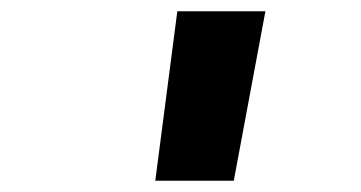

<svg xmlns="http://www.w3.org/2000/svg" viewBox="-20 -750 640 340"><path d="M255 -430 294 -730H450L394 -430Z"/></svg>

Font: JetBrains Mono ExtraBold
Style: Italic
Weight: 800
Italic angle: -9°
Monospace: yes
Designer: Philipp Nurullin, Konstantin Bulenkov
Foundry: JetBrains
Version: Version 2.305; ttfautohint (v1.8.4.7-5d5b)